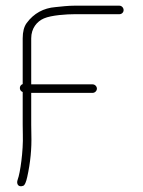

<svg xmlns="http://www.w3.org/2000/svg" viewBox="-20 -662 504 676"><path d="M321.2 -350C321.2 -357.9 314.1 -365 306.2 -365H89.9V-527C89.9 -562.4 110 -586.6 134.7 -597.2C161.5 -608.8 215.4 -612 242.4 -612H400.2C408.4 -612 415.2 -618.1 415.2 -626.5C415.2 -634.8 408.4 -642 400.2 -642H242.4C220.4 -642 196.1 -639.2 175.2 -637C133.9 -633.8 98.9 -615.1 73.9 -580.9C64.6 -568.2 59.9 -550.2 59.9 -527V-366C47 -361.7 46.2 -343 59.9 -338V-223C59.9 -210.3 60.1 -198.8 60.4 -188.5C62.3 -129.6 50.9 -52 42.4 -30C36.2 -14.1 45.3 -1 62.3 -8.1C67.2 -10.1 71.8 -20.4 75.9 -39C87.1 -89.4 91.9 -139 90.4 -188C90.1 -198.7 89.9 -210.3 89.9 -223V-335H306.2C314.1 -335 321.2 -342.1 321.2 -350Z"/></svg>

Font: MewTooHand
Style: Condensed
Weight: 400
Designer: Mew Too, Robert Jablonski
Version: Version 0.77